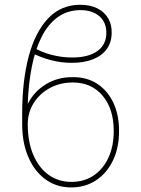

<svg xmlns="http://www.w3.org/2000/svg" viewBox="-20 -780 596 811"><path d="M287.6 -454.1Q346.7 -454.6 390.4 -426.3Q434.1 -397.9 458.5 -346.7Q482.9 -295.4 482.9 -226.6Q482.9 -156.2 457.3 -102.5Q431.6 -48.8 386 -18.6Q340.3 11.7 280.8 11.7Q219.2 11.7 172.6 -22Q126 -55.7 99.9 -116Q73.7 -176.3 73.7 -254.9V-305.7Q74.2 -441.4 101.8 -543.7Q129.4 -646 183.8 -702.9Q238.3 -759.8 318.8 -759.8Q362.3 -759.8 392.3 -744.1Q422.4 -728.5 437.5 -701.7Q452.6 -674.8 451.7 -640.6Q451.2 -600.6 430.7 -572.5Q410.2 -544.4 372.6 -529.5Q335 -514.6 282.7 -514.6Q238.8 -514.6 195.1 -525.9Q151.4 -537.1 108.9 -559.6L116.7 -582Q153.3 -560.1 197 -548.6Q240.7 -537.1 284.7 -537.1Q353 -537.1 391.1 -564.2Q429.2 -591.3 429.2 -641.6Q429.2 -686.5 399.2 -711.9Q369.1 -737.3 319.8 -737.3Q263.7 -736.8 222.9 -706.8Q182.1 -676.8 155.3 -623.3Q128.4 -569.8 114.3 -497.6Q100.1 -425.3 97.2 -340.8Q123 -392.6 173.1 -423.6Q223.1 -454.6 287.6 -454.1ZM287.6 -431.6Q233.9 -431.6 190.7 -408.2Q147.5 -384.8 122.3 -344.7Q97.2 -304.7 97.2 -254.9Q97.2 -182.1 120.1 -127.2Q143.1 -72.3 184.6 -42Q226.1 -11.7 281.7 -11.7Q335.4 -11.7 375.5 -38.6Q415.5 -65.4 438 -113.8Q460.4 -162.1 460.4 -226.6Q460.4 -320.3 413.3 -376Q366.2 -431.6 287.6 -431.6Z"/></svg>

Font: Inter 17pt Thin
Style: Regular
Weight: 250
Version: Version 4.001;git-66647c0bb